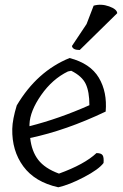

<svg xmlns="http://www.w3.org/2000/svg" viewBox="-20 -794 521 814"><path d="M275 -548Q363 -525 399 -464.5Q435 -404 428 -321Q260 -241 108 -209Q114 -153 142 -116.5Q170 -80 230 -58Q338 -97 389 -145Q409 -145 415 -136Q421 -127 419 -103Q399 -76 336 -43Q273 -10 227 0Q128 -22 79 -88.5Q30 -155 32 -248Q33 -288 51 -347Q137 -492 275 -548ZM105 -267V-259Q231 -291 359 -348Q359 -405 343.5 -438Q328 -471 282 -494L268 -491Q202 -459 154.5 -391Q107 -323 105 -267ZM477 -738 318 -582Q288 -582 285 -599L347 -692L377 -770Q409 -779 442.5 -767Q476 -755 477 -738Z"/></svg>

Font: Tillana
Style: Regular
Weight: 400
Designer: Lipi Raval (Devanagari, Latin), Jonny Pinhorn (Latin)
Foundry: Indian Type Foundry
Version: Version 2.002;PS 1.0;hotconv 1.0.79;makeotf.lib2.5.61930; tt